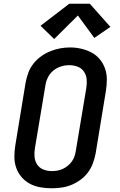

<svg xmlns="http://www.w3.org/2000/svg" viewBox="-20 -1000 640 1028"><path d="M255 8Q224 8 194 2.5Q164 -3 138.5 -17Q113 -31 94.5 -53Q76 -75 66.5 -102.5Q57 -130 57 -160.5Q57 -191 62 -222L117 -557Q122 -584 131.5 -610Q141 -636 158.5 -658.5Q176 -681 199.5 -698Q223 -715 249 -725.5Q275 -736 301.5 -741Q328 -746 355 -746Q386 -746 415.5 -739Q445 -732 470.5 -718.5Q496 -705 514.5 -682.5Q533 -660 542.5 -632.5Q552 -605 552 -574.5Q552 -544 547 -513L492 -178Q487 -152 477.5 -126Q468 -100 451 -77Q434 -54 410.5 -37Q387 -20 361 -9.5Q335 1 308 4.5Q281 8 255 8ZM256 -84Q272 -84 287 -86.5Q302 -89 316 -95.5Q330 -102 343 -112.5Q356 -123 365 -136Q374 -149 379 -163.5Q384 -178 386 -193L442 -528Q446 -551 444 -574.5Q442 -598 429.5 -616.5Q417 -635 395.5 -643Q374 -651 351 -651Q328 -651 306 -644Q284 -637 265.5 -622Q247 -607 236.5 -585.5Q226 -564 223 -542L167 -207Q163 -184 165 -160.5Q167 -137 179 -119Q191 -101 212 -92.5Q233 -84 256 -84ZM270 -791 197 -862 351 -980H461L571 -856L485 -797L397 -917Z"/></svg>

Font: Iosevka Slab SmBdExObl
Style: Regular
Weight: 600
Width: 7
Italic angle: -9°
Monospace: yes
Designer: Belleve Invis
Foundry: Belleve Invis
Version: Version 11.1.0; ttfautohint (v1.8.3)